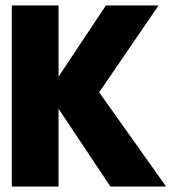

<svg xmlns="http://www.w3.org/2000/svg" viewBox="-20 -680 642 700"><path d="M341.5 -343.5 585.5 0H382.5L193.5 -283.5V0H23V-660H193.5V-400.5L366 -660H558Z"/></svg>

Font: League Spartan ExtraBold
Style: Regular
Weight: 800
Foundry: The League of Moveable Type
Version: Version 2.002